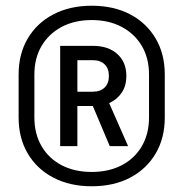

<svg xmlns="http://www.w3.org/2000/svg" viewBox="-20 -760 640 670"><path d="M300 -110Q224 -110 166.5 -140Q109 -170 77 -224Q45 -278 45 -350V-500Q45 -572 77 -626Q109 -680 166.5 -710Q224 -740 300 -740Q377 -740 434 -710Q491 -680 523 -626Q555 -572 555 -500V-350Q555 -278 523 -224Q491 -170 434 -140Q377 -110 300 -110ZM100 -350Q100 -293 125 -250Q150 -207 195 -183.5Q240 -160 300 -160Q360 -160 405 -183.5Q450 -207 475 -250Q500 -293 500 -350V-500Q500 -557 475 -599.5Q450 -642 405 -666Q360 -690 300 -690Q240 -690 195 -666Q150 -642 125 -599.5Q100 -557 100 -500ZM190 -250V-600H304Q358 -600 389.5 -571.5Q421 -543 421 -495Q421 -461 405 -437Q389 -413 361 -400L427 -250H363L304 -390H250V-250ZM250 -440H304Q330 -440 345 -454.5Q360 -469 360 -495Q360 -521 345 -535.5Q330 -550 304 -550H250Z"/></svg>

Font: JetBrains Mono
Style: Regular
Weight: 400
Monospace: yes
Designer: Philipp Nurullin, Konstantin Bulenkov
Foundry: JetBrains
Version: Version 2.305